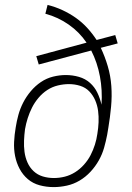

<svg xmlns="http://www.w3.org/2000/svg" viewBox="-20 -755 540 783"><path d="M199 8Q169 8 141.5 0.5Q114 -7 93.5 -24.5Q73 -42 60 -66.5Q47 -91 41.5 -119Q36 -147 37.5 -176.5Q39 -206 44 -235Q48 -261 55 -286.5Q62 -312 74.5 -336.5Q87 -361 105.5 -383Q124 -405 147 -420.5Q170 -436 196.5 -442.5Q223 -449 248 -449Q276 -449 302 -441.5Q328 -434 347 -417Q366 -400 377 -377Q388 -354 394 -328Q398 -387 387.5 -443.5Q377 -500 352 -549L138 -492L128 -526L333 -581Q304 -624 260.5 -654.5Q217 -685 165 -699L174 -735Q206 -727 235 -713.5Q264 -700 289.5 -682Q315 -664 336 -641Q357 -618 374 -592L450 -612L460 -578L391 -560Q408 -524 419.5 -485Q431 -446 434 -404.5Q437 -363 433 -320Q429 -277 422 -235L417 -205Q412 -179 404.5 -152.5Q397 -126 383 -101Q369 -76 349 -54.5Q329 -33 304.5 -18.5Q280 -4 252.5 2Q225 8 199 8ZM200 -29Q222 -29 244 -34.5Q266 -40 286 -52.5Q306 -65 322.5 -83.5Q339 -102 349.5 -122.5Q360 -143 367 -165Q374 -187 377 -209Q381 -233 382 -256.5Q383 -280 380 -303Q377 -326 368 -346.5Q359 -367 344 -382.5Q329 -398 307 -405Q285 -412 261 -412Q239 -412 216 -406.5Q193 -401 173 -388Q153 -375 137 -356Q121 -337 110.5 -316Q100 -295 93 -273Q86 -251 82 -228Q79 -205 78 -181.5Q77 -158 80 -135.5Q83 -113 92 -92.5Q101 -72 117 -57Q133 -42 154.5 -35.5Q176 -29 200 -29Z"/></svg>

Font: Iosevka Term Curly Extralight
Style: Italic
Weight: 200
Italic angle: -9°
Designer: Belleve Invis
Foundry: Belleve Invis
Version: Version 32.3.0